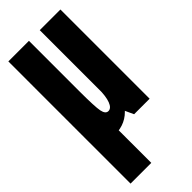

<svg xmlns="http://www.w3.org/2000/svg" viewBox="-261 -644 910 910"><g transform="rotate(-45 194.0 -188.5)"><path d="M16.5 220.5H155.5V-102.5L16.5 -598.5ZM261 0H365V-598H226.5V-74.5ZM154.5 -598.5H16.5V-258Q16.5 -154 27.5 -74.8Q38.5 4.5 128 4.5Q204.5 4.5 250 -52.5Q295.5 -109.5 295.5 -191.5L227 -205.5Q227 -154 216 -125.2Q205 -96.5 185.5 -96.5Q166.5 -96.5 160.5 -126.5Q154.5 -156.5 154.5 -260.5Z"/></g></svg>

Font: Anybody ExtraCondensed
Style: Bold
Weight: 700
Width: 2
Version: Version 1.113;gftools[0.9.25]